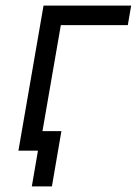

<svg xmlns="http://www.w3.org/2000/svg" viewBox="-20 -540 490 688"><path d="M136 -520H450L438 -450H198L120 0H46ZM116 0H90L99 -70H200L166 128H94Z"/></svg>

Font: Fixel Italic Variable 20240409 Display Thin
Style: Italic
Weight: 100
Italic angle: -10°
Designer: AlfaBravo + MacPaw
Foundry: Kyrylo Tkachov, Marchela Mozhyna, Serhii Makarenko, Maria Weinstein, Zakhar Kryvoshyya
Version: Version 1.211;Glyphs 3.2 (3225)